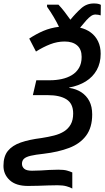

<svg xmlns="http://www.w3.org/2000/svg" viewBox="-55 -876 608 1110"><path d="M363 214Q351 207 330 201Q309 195 278 195Q253 195 224.5 196Q196 197 166 198Q136 199 107 199Q37 199 1 165.5Q-35 132 -35 83Q-35 28 -9.5 -3.5Q16 -35 64.5 -52Q113 -69 185 -78Q224 -84 257.5 -92.5Q291 -101 315.5 -116.5Q340 -132 354 -157Q368 -182 368 -220Q368 -277 329.5 -301.5Q291 -326 221 -326H135L155 -412H234Q269 -412 301.5 -419Q334 -426 360 -441.5Q386 -457 401.5 -483Q417 -509 417 -547Q417 -591 391 -613.5Q365 -636 319 -636Q276 -636 235 -620Q194 -604 153 -578L114 -653Q155 -680 196 -697.5Q237 -715 286 -721Q273 -748 255 -778.5Q237 -809 217 -837V-849H283Q302 -829 318 -808Q334 -787 352 -762Q384 -801 415 -828.5Q446 -856 487 -856Q502 -856 511.5 -854Q521 -852 528 -848L527 -787Q521 -789 513.5 -790.5Q506 -792 497 -792Q484 -792 472 -784Q460 -776 444.5 -759Q429 -742 408 -716Q443 -708 470 -688Q497 -668 512 -637Q527 -606 527 -565Q527 -512 504.5 -471.5Q482 -431 441 -405.5Q400 -380 345 -370V-368Q386 -362 415.5 -342.5Q445 -323 461.5 -291.5Q478 -260 478 -214Q478 -139 443 -92Q408 -45 345 -21Q282 3 197 13Q150 18 122.5 24.5Q95 31 83.5 42Q72 53 72 71Q72 88 85 99.5Q98 111 130 111Q158 111 181.5 109.5Q205 108 229.5 106.5Q254 105 282 105Q314 105 332 110Q350 115 363 121Z"/></svg>

Font: Noto Sans Display Medium
Style: Italic
Weight: 500
Italic angle: -12°
Designer: Monotype Design Team
Foundry: Monotype Imaging Inc.
Version: Version 2.003